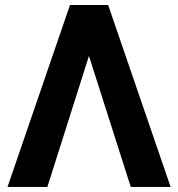

<svg xmlns="http://www.w3.org/2000/svg" viewBox="-20 -742 707 762"><path d="M9.8 0 257.8 -722.2H409.2L657.2 0H499L333 -520L168 0Z"/></svg>

Font: Perun
Style: Bold
Weight: 700
Foundry: Copyright (c) Stefan Peev, Context Ltd, 2016
Version: Version 1.0000